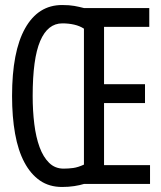

<svg xmlns="http://www.w3.org/2000/svg" viewBox="-20 -732 640 764"><path d="M314 -618Q297 -629 275 -634Q253 -639 228 -639Q170 -639 140 -569Q110 -499 110 -350Q110 -291 116.5 -238.5Q123 -186 137.5 -146.5Q152 -107 175.5 -84Q199 -61 233 -61Q252 -61 271 -63.5Q290 -66 314 -77ZM314 0Q298 5 275.5 8.5Q253 12 227 12Q176 12 139 -13.5Q102 -39 77 -86Q52 -133 40 -200Q28 -267 28 -350Q28 -527 80 -619.5Q132 -712 227 -712Q256 -712 275.5 -708.5Q295 -705 314 -700H574V-625H394V-397H557V-322H394V-75H577V0Z"/></svg>

Font: PT Mono
Style: Regular
Weight: 400
Monospace: yes
Designer: A.Korolkova, I.Chaeva
Foundry: ParaType Ltd
Version: Version 1.001W OFL